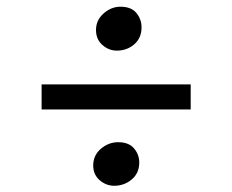

<svg xmlns="http://www.w3.org/2000/svg" viewBox="-20 -616 709 586"><path d="M336.5 -461.5Q312 -461.5 292.5 -478.8Q273 -496 273 -524.5Q273 -554.5 296.2 -575Q319.5 -595.5 347.5 -595.5Q380.5 -595.5 396.2 -576.5Q412 -557.5 412 -532.5Q412 -500 389.8 -480.8Q367.5 -461.5 336.5 -461.5ZM562 -358.5V-282H107V-358.5ZM264.5 -111Q264.5 -142 288 -162Q311.5 -182 340.5 -182Q373 -182 389 -163.2Q405 -144.5 405 -120Q405 -87.5 382 -68.2Q359 -49 328.5 -49Q304 -49 284.2 -66Q264.5 -83 264.5 -111Z"/></svg>

Font: Merriweather Medium
Style: Regular
Weight: 500
Version: Version 2.100